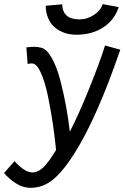

<svg xmlns="http://www.w3.org/2000/svg" viewBox="-72 -730 610 934"><path d="M314 -635.7Q352.5 -635.7 386 -658.2Q419.4 -680.7 427.2 -710L505.4 -695.3Q484.4 -631.3 429.4 -596.2Q374.5 -561 299.3 -561Q279.8 -561 260.5 -564.9Q241.2 -568.8 221.2 -579.1Q201.2 -589.4 186 -604.7Q170.9 -620.1 160.9 -645.3Q150.9 -670.4 150.4 -702.1L230.5 -709Q232.9 -635.7 314 -635.7ZM-1 53.7Q12.7 71.3 37.8 90.1Q63 108.9 86.4 108.9Q103 108.9 119.9 98.6Q136.7 88.4 152.6 69.1Q168.5 49.8 178 35.6Q187.5 21.5 200.7 0Q194.8 -62 185.1 -127.9Q175.3 -193.8 161.4 -261.5Q147.5 -329.1 127.9 -373.5Q108.4 -418 87.4 -420.9Q86.4 -420.9 84.7 -421.1Q83 -421.4 82 -421.4Q66.4 -421.4 62.5 -417.5L56.2 -499.5Q79.6 -502.4 93.8 -502.4Q110.4 -502.4 128.4 -498Q155.8 -491.2 180.2 -447.5Q204.6 -403.8 221.4 -339.1Q238.3 -274.4 249.5 -212.4Q260.7 -150.4 267.6 -89.4Q309.1 -168.9 360.6 -295.9Q412.1 -422.9 439 -508.8L513.2 -488.3Q399.9 -158.2 292 13.2Q234.4 104.5 185.3 144Q136.2 183.6 78.1 183.6Q38.1 183.6 3.4 160.6Q-31.2 137.7 -52.2 111.3Z"/></svg>

Font: Fantasque Sans Mono
Style: Italic
Weight: 400
Italic angle: -11°
Monospace: yes
Designer: Jany Belluz
Version: Version 1.8.0 ; ttfautohint (v1.8.2)